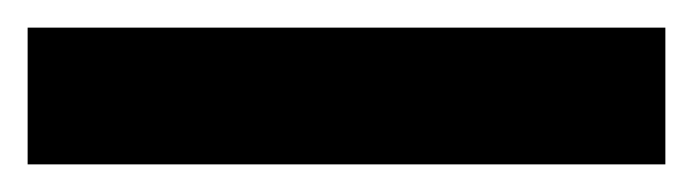

<svg xmlns="http://www.w3.org/2000/svg" viewBox="-21 -20 502 139"><path d="M460.7 99H-1V0H460.7Z"/></svg>

Font: Asta Sans Light
Style: Regular
Weight: 300
Designer: 42dot
Version: Version 1.000